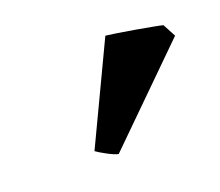

<svg xmlns="http://www.w3.org/2000/svg" viewBox="-54 -772 420 366"><g transform="rotate(-20 156.0 -589.5)"><path d="M133.3 -479.5Q125.5 -481 111.1 -488.8Q96.7 -496.6 91.8 -500.5L186.5 -700.2Q191.9 -699.7 207.5 -697.3Q223.1 -694.8 241.9 -691.7Q260.7 -688.5 276.4 -685.5Q292 -682.6 297.4 -681.2L311.5 -654.8Z"/></g></svg>

Font: Namdhinggo
Style: Bold
Weight: 700
Designer: Victor Gaultney
Foundry: SIL International
Version: Version 3.001